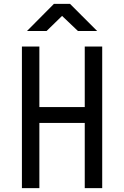

<svg xmlns="http://www.w3.org/2000/svg" viewBox="-20 -970 640 990"><path d="M220 -810 300 -888 382 -810H481L341 -950H258L119 -810ZM183 0V-336H417V0H507V-730H417V-418H183V-730H93V0Z"/></svg>

Font: Tekne LDO
Style: Regular
Weight: 400
Monospace: yes
Designer: Alessio Laiso, Mario Rullo, Paolo Rosset
Foundry: Alessio Laiso
Version: Version 1.000;hotconv 1.0.109;makeotfexe 2.5.65596